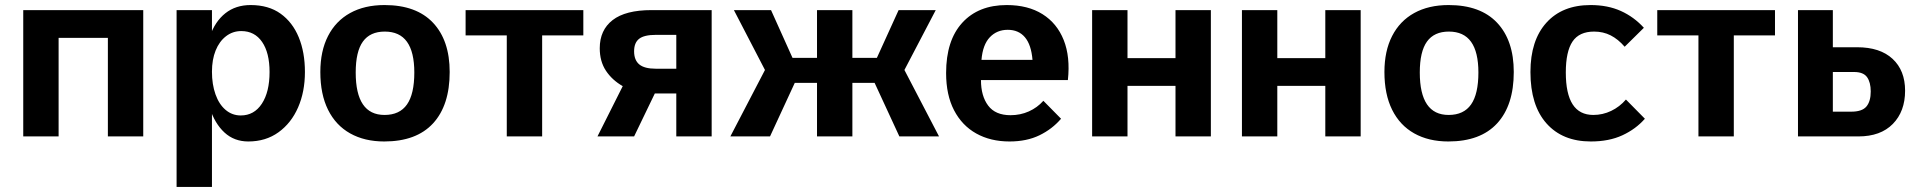

<svg xmlns="http://www.w3.org/2000/svg" viewBox="-20 -540 7591 760"><path d="M72 -500H547V0H407V-390H212V0H72Z M679 -500H819V200H679ZM963 20Q907 20 868.5 -15.5Q830 -51 810 -113.5Q790 -176 790 -255Q790 -336 810.5 -395.5Q831 -455 872 -487.5Q913 -520 972 -520Q1043 -520 1090.5 -486Q1138 -452 1162.5 -392.5Q1187 -333 1187 -255Q1187 -177 1160 -115Q1133 -53 1082.5 -16.5Q1032 20 963 20ZM933 -83Q986 -83 1016.5 -129.5Q1047 -176 1047 -255Q1047 -331 1017.5 -374Q988 -417 935 -417Q901 -417 874.5 -396.5Q848 -376 833.5 -340Q819 -304 819 -256Q819 -206 833 -166.5Q847 -127 873 -105Q899 -83 933 -83Z M1501 20Q1423 20 1366 -12Q1309 -44 1278.5 -105.5Q1248 -167 1248 -255Q1248 -338 1278.5 -397.5Q1309 -457 1366 -488.5Q1423 -520 1502 -520Q1628 -520 1694 -450Q1760 -380 1760 -255Q1760 -123 1694 -51.5Q1628 20 1501 20ZM1502 -85Q1562 -85 1591 -126.5Q1620 -168 1620 -253Q1620 -334 1591 -374.5Q1562 -415 1503 -415Q1445 -415 1416.5 -375.5Q1388 -336 1388 -253Q1388 -169 1416.5 -127Q1445 -85 1502 -85Z M1986 -400H1823V-500H2289V-400H2126V0H1986Z M2445 -199Q2403 -223 2378.5 -260Q2354 -297 2354 -349Q2354 -421 2405 -460.5Q2456 -500 2559 -500H2797V0H2657V-170H2572L2490 0H2345ZM2657 -402H2576Q2530 -402 2510 -386.5Q2490 -371 2490 -337Q2490 -302 2510.5 -285Q2531 -268 2576 -268H2657Z M3540 0 3442 -212H3254L3253 -311H3451L3537 -500H3684L3560 -263L3697 0ZM2871 0 3008 -263 2885 -500H3032L3117 -311H3313L3312 -212H3126L3028 0ZM3214 0V-500H3354V0Z M3976 20Q3901 20 3844.5 -11.5Q3788 -43 3756.5 -103.5Q3725 -164 3725 -251Q3725 -380 3789 -450Q3853 -520 3965 -520Q4049 -520 4106.5 -484Q4164 -448 4190.5 -381.5Q4217 -315 4207 -223H3863Q3863 -160 3891.5 -122Q3920 -84 3980 -84Q4019 -84 4052.5 -99Q4086 -114 4110 -141L4180 -70Q4145 -29 4094.5 -4.5Q4044 20 3976 20ZM3865 -303H4067Q4062 -363 4037 -392.5Q4012 -422 3969 -422Q3926 -422 3898 -392.5Q3870 -363 3865 -303Z M4303 -500H4443V-310H4633V-500H4773V0H4633V-200H4443V0H4303Z M4896 -500H5036V-310H5226V-500H5366V0H5226V-200H5036V0H4896Z M5713 20Q5635 20 5578 -12Q5521 -44 5490.5 -105.5Q5460 -167 5460 -255Q5460 -338 5490.5 -397.5Q5521 -457 5578 -488.5Q5635 -520 5714 -520Q5840 -520 5906 -450Q5972 -380 5972 -255Q5972 -123 5906 -51.5Q5840 20 5713 20ZM5714 -85Q5774 -85 5803 -126.5Q5832 -168 5832 -253Q5832 -334 5803 -374.5Q5774 -415 5715 -415Q5657 -415 5628.5 -375.5Q5600 -336 5600 -253Q5600 -169 5628.5 -127Q5657 -85 5714 -85Z M6491 -70Q6455 -29 6402 -4.5Q6349 20 6277 20Q6165 20 6101.5 -51.5Q6038 -123 6038 -255Q6038 -380 6101 -450Q6164 -520 6276 -520Q6344 -520 6396 -496.5Q6448 -473 6487 -430L6411 -355Q6385 -385 6355.5 -400Q6326 -415 6290 -415Q6231 -415 6204.5 -375.5Q6178 -336 6178 -253Q6178 -169 6205 -127Q6232 -85 6287 -85Q6324 -85 6357.5 -101Q6391 -117 6416 -146Z M6703 -400H6540V-500H7006V-400H6843V0H6703Z M7097 -500H7235V-98H7308Q7351 -98 7368 -118.5Q7385 -139 7385 -178Q7385 -214 7370.5 -234.5Q7356 -255 7319 -255H7135V-353H7331Q7422 -353 7471.5 -307Q7521 -261 7521 -181Q7521 -99 7472.5 -49.5Q7424 0 7336 0H7097Z"/></svg>

Font: Moderustic SemiBold
Style: Regular
Weight: 600
Designer: Tural Alisoy
Foundry: TAFT Foundry
Version: Version 2.120